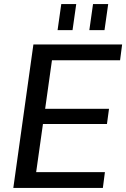

<svg xmlns="http://www.w3.org/2000/svg" viewBox="-20 -917 616 937"><path d="M133 -77H492L482 0H45L143 -700H576L566 -623H211L242 -683L195 -348L177 -386H512L502 -312H166L195 -350L148 -17ZM352 -897 334 -770H261L279 -897ZM508 -897 490 -770H416L434 -897Z"/></svg>

Font: Pathway Extreme 28pt Medium
Style: Italic
Weight: 500
Italic angle: -8°
Designer: Eduardo Rodriguez Tunni
Foundry: Eduardo Rodriguez Tunni
Version: Version 1.001;gftools[0.9.26]